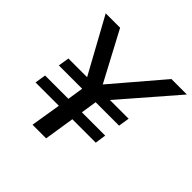

<svg xmlns="http://www.w3.org/2000/svg" viewBox="-178 -871 1037 1037"><g transform="rotate(45 341.0 -352.5)"><path d="M208 0 236 -173H58L68 -236H246L260 -327H82L92 -390H243L242 -377L62 -705H172L332 -404H307L564 -705H682L398 -377L400 -390H552L542 -327H363L349 -236H527L518 -173H339L312 0Z"/></g></svg>

Font: Mulish ExtraLight SemiBold
Style: Italic
Weight: 600
Italic angle: -9°
Version: Version 3.603